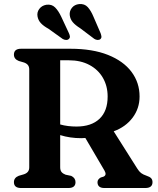

<svg xmlns="http://www.w3.org/2000/svg" viewBox="-20 -945 794 965"><path d="M681.5 -460Q681.5 -400 646.5 -353.5Q611.5 -307 551.5 -285L669.5 -98.5Q679 -83 689.2 -75.2Q699.5 -67.5 716 -62Q733 -56.5 739.8 -49Q746.5 -41.5 746.5 -29.5Q746.5 0 710 0H505Q470 0 470 -29.5Q470 -43.5 486.5 -53L500 -57Q518 -65 505.5 -87L409 -251.5Q399 -250.5 388.5 -250.5Q331.5 -250.5 282.5 -266V-104.5Q282.5 -88.5 289.5 -80.2Q296.5 -72 309.5 -67L338 -61Q359.5 -50.5 359.5 -29.5Q359.5 0 323.5 0H86Q50 0 50 -29.5Q50 -52 74.5 -61.5L98.5 -68.5Q112 -72.5 119.5 -81Q127 -89.5 127 -104.5V-595.5Q127 -610.5 119.5 -619Q112 -627.5 98.5 -631.5L74.5 -638.5Q50 -648 50 -670.5Q50 -700 86 -700H333Q445 -700 522.8 -669Q600.5 -638 641 -583.8Q681.5 -529.5 681.5 -460ZM282.5 -642V-319.5Q301.5 -314 322.5 -311.5Q343.5 -309 364.5 -309Q439 -309 480 -347.8Q521 -386.5 521 -460Q521 -512.5 497.2 -553.8Q473.5 -595 429.5 -618.5Q385.5 -642 326 -642ZM450 -860.5 485.5 -778.5Q489 -769 489.8 -761.5Q490.5 -754 484.5 -748.5Q478.5 -743.5 469.8 -744.2Q461 -745 453.5 -750L382.5 -803.5Q358.5 -818.5 345.8 -833.5Q333 -848.5 330.5 -869Q328.5 -889.5 341.5 -905.8Q354.5 -922 377.5 -924.5Q405 -927 421.2 -909Q437.5 -891 450 -860.5ZM288 -860.5 326 -779Q330 -770.5 331.2 -763Q332.5 -755.5 326.5 -749.5Q321 -744 312.2 -744.2Q303.5 -744.5 295.5 -749L223.5 -800.5Q199 -814 185.5 -828.5Q172 -843 168.5 -863Q165 -883.5 177.5 -900.2Q190 -917 212.5 -921Q239.5 -925 256.8 -907.8Q274 -890.5 288 -860.5Z"/></svg>

Font: Fraunces 9pt Soft SemiBold
Style: Regular
Weight: 600
Version: Version 1.000;[b76b70a41]